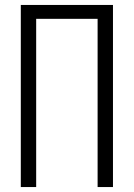

<svg xmlns="http://www.w3.org/2000/svg" viewBox="-20 -755 540 775"><path d="M64 0V-735H436V0H374V-679H126V0Z"/></svg>

Font: Iosevka SS01 Light
Style: Regular
Weight: 300
Monospace: yes
Designer: Belleve Invis
Foundry: Belleve Invis
Version: 2.3.3; ttfautohint (v1.8.3)